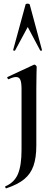

<svg xmlns="http://www.w3.org/2000/svg" viewBox="-20 -750 301 1052"><path d="M181 -384Q181 -373 180 -344Q179 -315 179 -264V48Q179 114 163.5 158.5Q148 203 112.5 232Q77 261 14 282Q12 283 9.5 277.5Q7 272 9 271Q59 250 78.5 203Q98 156 98 71V-263Q98 -297 91.5 -312.5Q85 -328 68 -328Q60 -328 50 -325Q40 -322 28 -316Q24 -315 21 -321Q18 -327 21 -328L165 -395Q167 -396 168 -396Q172 -396 176.5 -391.5Q181 -387 181 -384ZM210 -476Q212 -474 207 -472.5Q202 -471 200 -474L132 -602L63 -474Q62 -471 56.5 -472.5Q51 -474 52 -476L120 -725Q121 -730 131 -730Q141 -730 143 -725Z"/></svg>

Font: Cormorant Light SemiBold
Style: Regular
Weight: 600
Version: Version 4.000